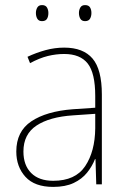

<svg xmlns="http://www.w3.org/2000/svg" viewBox="-20 -724 498 754"><path d="M232 -537Q307 -537 343.5 -494Q380 -451 380 -353V0H358L355 -99H353Q342 -71 322 -46Q302 -21 269.5 -5.5Q237 10 189 10Q116 10 80 -29.5Q44 -69 44 -129Q44 -208 103 -247.5Q162 -287 266 -295L354 -301V-347Q354 -437 324.5 -474.5Q295 -512 232 -512Q200 -512 167.5 -504Q135 -496 98 -476L88 -501Q122 -517 158.5 -527Q195 -537 232 -537ZM267 -271Q175 -265 123.5 -231Q72 -197 72 -129Q72 -75 102.5 -44.5Q133 -14 189 -14Q276 -14 314.5 -71.5Q353 -129 354 -220V-277ZM121 -673Q121 -685 126.5 -694.5Q132 -704 145 -704Q159 -704 164.5 -694.5Q170 -685 170 -673Q170 -659 164.5 -650Q159 -641 145 -641Q132 -641 126.5 -650.5Q121 -660 121 -673ZM290 -673Q290 -685 295.5 -694.5Q301 -704 314 -704Q328 -704 333.5 -695Q339 -686 339 -673Q339 -660 333.5 -650.5Q328 -641 314 -641Q301 -641 295.5 -650.5Q290 -660 290 -673Z"/></svg>

Font: Noto Sans Gurmukhi UI SemiCondensed Thin
Style: Regular
Weight: 100
Width: 4
Designer: Jelle Bosma - Monotype Design Team
Foundry: Monotype Imaging Inc.
Version: Version 2.004; ttfautohint (v1.8.4.7-5d5b)